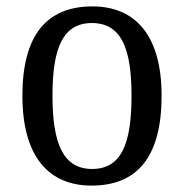

<svg xmlns="http://www.w3.org/2000/svg" viewBox="-20 -568 576 600"><path d="M266 12C410 12 485 -79 485 -269C485 -457 403 -548 269 -548C125 -548 50 -457 50 -269C50 -79 132 12 266 12ZM268 -40C178 -40 144 -118 144 -269C144 -419 177 -496 267 -496C358 -496 391 -419 391 -269C391 -118 359 -40 268 -40Z"/></svg>

Font: Noto Serif Georgian SemiCondensed
Style: Regular
Weight: 400
Width: 4
Designer: Monotype Design Team, Akaki Razmadze
Foundry: Google LLC
Version: Version 2.003